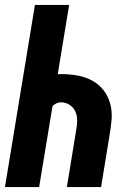

<svg xmlns="http://www.w3.org/2000/svg" viewBox="-20 -755 540 775"><path d="M0 0 121 -735H259L213 -455Q216 -456 219.5 -456Q223 -456 227 -456Q259 -456 291 -450.5Q323 -445 350.5 -430.5Q378 -416 397 -392Q416 -368 424.5 -337.5Q433 -307 430.5 -274Q428 -241 422 -208L388 0H250L287 -227Q291 -247 291.5 -266.5Q292 -286 285 -303Q278 -320 262 -331Q246 -342 226 -342Q217 -342 208 -338Q199 -334 192 -327L138 0Z"/></svg>

Font: Iosevka Heavy
Style: Italic
Weight: 900
Italic angle: -9°
Monospace: yes
Designer: Belleve Invis
Foundry: Belleve Invis
Version: Version 32.5.0; ttfautohint (v1.8.4)